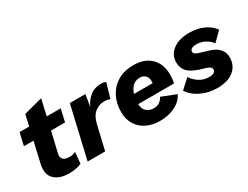

<svg xmlns="http://www.w3.org/2000/svg" viewBox="-63 -1129 2086 1612"><g transform="rotate(-30 980.0 -322.5)"><path d="M256 9Q163 9 114.5 -39.5Q66 -88 88 -183L133 -379H40L68 -500H161L185 -608L367 -656L331 -500H467L439 -379H303L258 -187Q248 -148 267.5 -128.5Q287 -109 325 -109Q348 -109 362 -113Q376 -117 388 -123L378 -14Q351 -1 320 4Q289 9 256 9Z M439 0 555 -500H706L687 -386Q713 -443 756.5 -476.5Q800 -510 860 -510Q877 -510 888.5 -507.5Q900 -505 908 -501L867 -358Q857 -362 843.5 -365Q830 -368 809 -368Q762 -368 721 -336.5Q680 -305 663 -231L609 0Z M1138 9Q1064 9 1008 -19Q952 -47 921 -98Q890 -149 890 -218Q890 -302 924.5 -368Q959 -434 1022.5 -471.5Q1086 -509 1174 -509Q1283 -509 1343.5 -448.5Q1404 -388 1404 -286Q1404 -267 1402 -246Q1400 -225 1394 -205H1048Q1049 -158 1076 -133.5Q1103 -109 1145 -109Q1181 -109 1203 -125.5Q1225 -142 1237 -167L1377 -112Q1350 -55 1286 -23Q1222 9 1138 9ZM1170 -391Q1124 -391 1098 -363.5Q1072 -336 1060 -297H1241Q1242 -304 1242 -314Q1242 -352 1222 -371.5Q1202 -391 1170 -391Z M1692 11Q1611 11 1539.5 -22.5Q1468 -56 1430 -115L1519 -196Q1545 -155 1587 -129.5Q1629 -104 1676 -104Q1741 -104 1741 -141Q1741 -168 1699 -181L1639 -199Q1564 -223 1531.5 -258.5Q1499 -294 1499 -346Q1499 -422 1558.5 -466Q1618 -510 1715 -510Q1793 -510 1853.5 -483Q1914 -456 1949 -407L1864 -323Q1843 -354 1804.5 -375Q1766 -396 1722 -396Q1659 -396 1659 -360Q1659 -345 1672.5 -336.5Q1686 -328 1705 -322L1800 -293Q1853 -276 1881.5 -242.5Q1910 -209 1910 -162Q1910 -82 1852 -35.5Q1794 11 1692 11Z"/></g></svg>

Font: Work Sans
Style: Bold Italic
Weight: 700
Italic angle: -13°
Designer: Wei Huang
Foundry: Wei Huang
Version: Version 2.010; ttfautohint (v1.8.3)